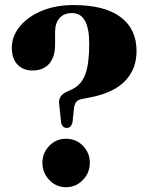

<svg xmlns="http://www.w3.org/2000/svg" viewBox="-20 -748 598 779"><path d="M220.5 -322Q214 -358.5 249.5 -375L275 -387Q312 -406 327 -448.8Q342 -491.5 342 -570Q342 -695 272.5 -695Q239.5 -695 221.5 -674.5Q203.5 -654 203.5 -618V-569Q204 -517.5 180 -489.8Q156 -462 112 -462Q74 -462 51 -486Q28 -510 28 -554Q28 -601 60.2 -640.5Q92.5 -680 149 -703.8Q205.5 -727.5 278 -727.5Q404 -727.5 469 -679Q534 -630.5 534 -541Q534 -469 488.8 -420.8Q443.5 -372.5 349.5 -353.5L313 -346.5Q297 -343.5 290.2 -335.5Q283.5 -327.5 280.5 -311.5L274 -250.5Q268 -229 251.5 -229Q232.5 -229 228 -250ZM247.5 11.5Q207.5 11.5 179.8 -18Q152 -47.5 152 -87.5Q152 -127.5 179.8 -156.2Q207.5 -185 247.5 -185Q289 -185 316.8 -156.2Q344.5 -127.5 344.5 -87.5Q344.5 -47.5 316.5 -18Q288.5 11.5 247.5 11.5Z"/></svg>

Font: Fraunces 72pt
Style: Bold
Weight: 700
Version: Version 1.000;[b76b70a41]